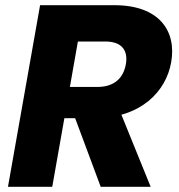

<svg xmlns="http://www.w3.org/2000/svg" viewBox="-20 -722 692 742"><path d="M466.4 -473.8C456.5 -418.6 420.2 -386 356 -386H250.1L281 -561.6H386.9C451.1 -561.6 475.7 -526.8 466.4 -473.8ZM134.9 -701.9 10.8 0H181.9L228.8 -265.3H345.3C524.7 -265.3 621.9 -369 641.5 -481.2C663.1 -603.2 594.3 -701.9 422.5 -701.9ZM255.8 -304.4 369.2 0H562.3L438.7 -304.4Z"/></svg>

Font: Poppins Devanagari Thin
Style: Italic
Weight: 100
Italic angle: -10°
Designer: Ninad Kale (Devanagari), Jonny Pinhorn (Latin)
Foundry: Indian Type Foundry
Version: 4.005